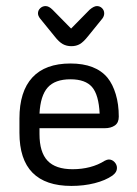

<svg xmlns="http://www.w3.org/2000/svg" viewBox="-20 -602 452 632"><path d="M110 -180H325Q345 -180 358 -189Q371 -198 371 -218Q371 -259 361 -292Q351 -325 334 -346Q295 -393 212 -393Q129 -393 86.5 -347Q44 -301 44 -212V-165Q44 -77 87 -33.5Q130 10 215 10Q256 10 291.5 1Q327 -8 350 -24Q358 -30 361.5 -36Q365 -42 365 -49Q365 -60 357 -68.5Q349 -77 338 -77Q333 -77 325 -73Q303 -59 276 -52Q249 -45 219 -45Q163 -45 136.5 -73Q110 -101 110 -161ZM308 -228H110Q113 -287 137 -314Q161 -341 212 -341Q261 -341 283 -315.5Q305 -290 308 -228ZM214 -508 153 -570Q141 -582 130 -582Q120 -582 112.5 -575Q105 -568 105 -558Q105 -550 112 -541L160 -482Q174 -464 186.5 -457Q199 -450 215 -450Q231 -450 243 -457Q255 -464 270 -483L317 -541Q323 -549 323 -558Q323 -568 316 -575Q309 -582 299 -582Q289 -582 275 -570Z"/></svg>

Font: Beiruti
Style: Regular
Weight: 400
Designer: Arlette Boutros
Foundry: Boutros
Version: Version 1.41